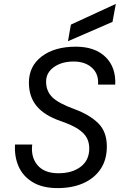

<svg xmlns="http://www.w3.org/2000/svg" viewBox="-20 -951 640 983"><path d="M275 12Q197 12 147 -18.5Q97 -49 75 -99.5Q53 -150 57 -211H145Q137 -147 172 -105.5Q207 -64 279 -64Q350 -64 393.5 -97.5Q437 -131 437 -191Q437 -221 424.5 -245Q412 -269 380.5 -290Q349 -311 291 -331Q207 -360 167.5 -408Q128 -456 128 -528Q128 -612 193.5 -662Q259 -712 368 -712Q466 -712 520 -659.5Q574 -607 570 -518H482Q486 -572 451 -604Q416 -636 357 -636Q296 -636 256 -607.5Q216 -579 216 -533Q216 -485 247.5 -453.5Q279 -422 362 -392Q438 -364 482.5 -320.5Q527 -277 527 -201Q527 -133 495 -85.5Q463 -38 406.5 -13Q350 12 275 12ZM328 -740 343 -825 573 -931 556 -839Z"/></svg>

Font: DM Mono
Style: Italic
Weight: 400
Italic angle: -10°
Designer: Colophon Foundry
Foundry: Colophon Foundry
Version: Version 1.000; ttfautohint (v1.8.2.53-6de2)